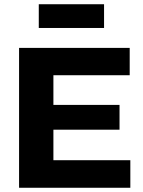

<svg xmlns="http://www.w3.org/2000/svg" viewBox="-20 -886 674 906"><path d="M70 0V-660H592V-531H232V-391H544V-274H232V-130H595V0ZM163 -754V-866H471V-754Z"/></svg>

Font: Bricolage Grotesque 12pt ExtraBold
Style: Regular
Weight: 800
Designer: Mathieu Triay
Foundry: Atelier Triay
Version: Version 1.001; ttfautohint (v1.8.4.7-5d5b);gftools[0.9.33.de